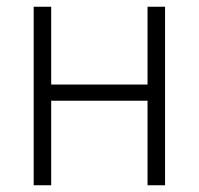

<svg xmlns="http://www.w3.org/2000/svg" viewBox="-20 -550 590 570"><path d="M80 0V-530H132V-299H418V-530H470V0H418V-251H132V0Z"/></svg>

Font: Lode Dark
Style: Regular
Weight: 400
Monospace: yes
Designer: Belleve Invis
Foundry: Belleve Invis
Version: Version 29.2.0; ttfautohint (v1.8.3)